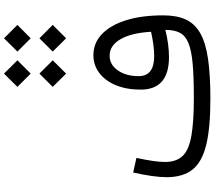

<svg xmlns="http://www.w3.org/2000/svg" viewBox="-74 -958 1033 924"><g transform="rotate(-90 442.0 -496.5)"><path d="M655.3 -928.7 719.2 -993.2 783.7 -928.7 719.2 -864.7ZM485.4 -928.7 549.3 -993.2 613.3 -928.7 549.3 -864.7ZM485.4 -758.8 549.3 -822.8 613.3 -758.8 549.3 -694.3ZM655.3 -758.8 719.2 -822.8 783.7 -758.8 719.2 -694.3ZM759.8 -216.8Q725.1 -208 691.4 -203.6Q657.7 -199.2 629.4 -199.2Q472.2 -199.2 472.2 -335.4Q472.2 -403.3 493.2 -454.3Q514.2 -505.4 551.8 -534.2Q589.4 -563 638.2 -563Q696.8 -563 739.7 -521.7Q782.7 -480.5 806.2 -405.3Q829.6 -330.1 829.6 -227.1Q829.6 -162.1 809.6 -118.4Q789.6 -74.7 743.4 -48.6Q697.3 -22.5 619.4 -11.2Q541.5 0 426.3 0Q289.1 0 206.5 -20Q124 -40 87.4 -86.2Q50.8 -132.3 50.8 -210.4Q50.8 -271.5 73.2 -371.6L143.6 -356Q124 -265.6 124 -218.8Q124 -164.6 152.3 -134.3Q180.7 -104 248 -91.8Q315.4 -79.6 432.1 -79.6Q533.7 -79.6 597.9 -85.4Q662.1 -91.3 697.3 -106Q732.4 -120.6 746.1 -147.5Q759.8 -174.3 759.8 -216.8ZM750.5 -285.6Q745.1 -380.4 714.8 -432.6Q684.6 -484.9 635.3 -484.9Q592.3 -484.9 564.7 -445.3Q537.1 -405.8 537.1 -345.2Q537.1 -270.5 633.3 -270.5Q683.1 -270.5 750.5 -285.6Z"/></g></svg>

Font: Estedad-FD Regular
Style: FD-Regular
Weight: 400
Designer: Amin Abedi
Version: Version 7.3